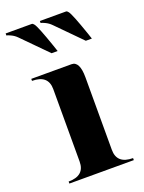

<svg xmlns="http://www.w3.org/2000/svg" viewBox="-161 -809 654 875"><g transform="rotate(-20 165.5 -371.0)"><path d="M19.5 -507.8H214.8Q253.9 -507.8 253.9 -429.7V-78.1Q253.9 -9.8 332 -9.8V0H19.5V-9.8Q97.7 -9.8 97.7 -78.1V-429.7Q97.7 -498 19.5 -498ZM341.8 -585.9H312.5L195.8 -704.1Q182.6 -717.8 166.5 -725.1Q151.4 -732.4 146.5 -732.4V-742.2H273.4Q278.3 -742.2 284.2 -734.4Q295.9 -719.7 332 -615.2ZM175.8 -585.9H146.5L29.8 -704.1Q16.6 -717.8 0.5 -725.1Q-14.6 -732.4 -19.5 -732.4V-742.2H107.4Q112.3 -742.2 118.2 -734.4Q129.9 -719.7 166 -615.2Z"/></g></svg>

Font: spinwerad
Style: Bold
Weight: 700
Width: 7
Version: Version 0.3